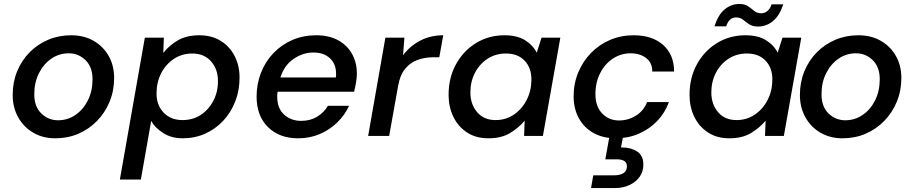

<svg xmlns="http://www.w3.org/2000/svg" viewBox="-20 -686 4613 969"><path d="M259 12Q196 12 147.5 -16.5Q99 -45 71.5 -94.5Q44 -144 44 -207Q44 -271 66.5 -326Q89 -381 129.5 -422Q170 -463 223.5 -485.5Q277 -508 339 -508Q403 -508 451.5 -480.5Q500 -453 528 -404.5Q556 -356 556 -292Q556 -228 533 -172.5Q510 -117 469.5 -75.5Q429 -34 375.5 -11Q322 12 259 12ZM273 -79Q322 -79 361.5 -106.5Q401 -134 424 -180.5Q447 -227 447 -286Q447 -348 411.5 -382.5Q376 -417 327 -417Q278 -417 238.5 -389.5Q199 -362 176 -315.5Q153 -269 153 -210Q153 -148 188.5 -113.5Q224 -79 273 -79Z M585 220 711 -496H807L804 -419Q834 -457 878 -482.5Q922 -508 986 -508Q1048 -508 1093.5 -480Q1139 -452 1164 -403.5Q1189 -355 1189 -295Q1189 -230 1167.5 -174.5Q1146 -119 1107 -77Q1068 -35 1015.5 -11.5Q963 12 902 12Q845 12 803 -15Q761 -42 743 -76L691 220ZM901 -80Q953 -80 993 -106Q1033 -132 1056.5 -176.5Q1080 -221 1080 -277Q1080 -337 1045 -376.5Q1010 -416 950 -416Q899 -416 858 -389Q817 -362 793.5 -316.5Q770 -271 770 -214Q770 -155 806 -117.5Q842 -80 901 -80Z M1485 12Q1389 12 1332 -45Q1275 -102 1275 -198Q1275 -262 1297 -318.5Q1319 -375 1359.5 -417.5Q1400 -460 1455 -484Q1510 -508 1576 -508Q1641 -508 1687 -482.5Q1733 -457 1757 -413.5Q1781 -370 1781 -315Q1781 -293 1776.5 -267.5Q1772 -242 1767 -223H1381Q1379 -210 1379 -199Q1379 -139 1414 -107.5Q1449 -76 1500 -76Q1546 -76 1580.5 -97Q1615 -118 1635 -152H1742Q1720 -105 1682 -68Q1644 -31 1594 -9.5Q1544 12 1485 12ZM1562 -421Q1509 -421 1462 -389Q1415 -357 1395 -295H1675Q1676 -300 1676 -304Q1676 -304 1676 -305Q1676 -305 1676 -306Q1676 -306 1676 -307Q1676 -307 1676 -308Q1676 -308 1676 -308V-311Q1676 -311 1676 -311V-312Q1676 -314 1676 -315Q1676 -363 1645 -392Q1614 -421 1562 -421Z M1838 0 1925 -496H2021L2014 -407Q2048 -453 2100 -480.5Q2152 -508 2217 -508L2197 -397H2168Q2124 -397 2087 -383.5Q2050 -370 2024 -338Q1998 -306 1989 -251L1944 0Z M2445 12Q2382 12 2337 -17.5Q2292 -47 2268 -96.5Q2244 -146 2244 -207Q2244 -294 2281.5 -362Q2319 -430 2383 -469Q2447 -508 2526 -508Q2589 -508 2629 -483.5Q2669 -459 2689 -420L2713 -496H2808L2720 0H2625L2628 -77Q2599 -42 2555 -15Q2511 12 2445 12ZM2481 -80Q2533 -80 2574 -108Q2615 -136 2638.5 -182.5Q2662 -229 2662 -285Q2662 -344 2627.5 -380Q2593 -416 2534 -416Q2482 -416 2441.5 -390Q2401 -364 2377.5 -319.5Q2354 -275 2354 -219Q2354 -160 2388 -120Q2422 -80 2481 -80Z M3088 12Q3024 12 2976 -14.5Q2928 -41 2901.5 -89Q2875 -137 2875 -200Q2875 -265 2898.5 -321Q2922 -377 2963 -419Q3004 -461 3059 -484.5Q3114 -508 3178 -508Q3272 -508 3327 -459Q3382 -410 3382 -325H3272Q3272 -370 3240.5 -393.5Q3209 -417 3163 -417Q3114 -417 3073.5 -390.5Q3033 -364 3009 -317Q2985 -270 2985 -211Q2985 -149 3019 -113.5Q3053 -78 3104 -78Q3150 -78 3189 -102Q3228 -126 3246 -171H3356Q3336 -116 3296.5 -75Q3257 -34 3203.5 -11Q3150 12 3088 12ZM2963 263 2974 199H3076Q3144 199 3144 153Q3144 118 3092 118H3035L3057 -5H3126L3114 58Q3116 58 3118 58Q3164 58 3195.5 78.5Q3227 99 3227 145Q3227 180 3208 206.5Q3189 233 3156.5 248Q3124 263 3085 263Z M3661 12Q3598 12 3553 -17.5Q3508 -47 3484 -96.5Q3460 -146 3460 -207Q3460 -294 3497.5 -362Q3535 -430 3599 -469Q3663 -508 3742 -508Q3805 -508 3845 -483.5Q3885 -459 3905 -420L3929 -496H4024L3936 0H3841L3844 -77Q3815 -42 3771 -15Q3727 12 3661 12ZM3697 -80Q3749 -80 3790 -108Q3831 -136 3854.5 -182.5Q3878 -229 3878 -285Q3878 -344 3843.5 -380Q3809 -416 3750 -416Q3698 -416 3657.5 -390Q3617 -364 3593.5 -319.5Q3570 -275 3570 -219Q3570 -160 3604 -120Q3638 -80 3697 -80ZM3586 -553Q3604 -611 3637 -638.5Q3670 -666 3712 -666Q3739 -666 3755.5 -654.5Q3772 -643 3786.5 -631Q3801 -619 3823 -619Q3839 -619 3853 -630.5Q3867 -642 3874 -664H3933Q3915 -608 3881.5 -580Q3848 -552 3806 -552Q3778 -552 3761 -563.5Q3744 -575 3730 -586.5Q3716 -598 3695 -598Q3659 -598 3645 -553Z M4232 12Q4169 12 4120.5 -16.5Q4072 -45 4044.5 -94.5Q4017 -144 4017 -207Q4017 -271 4039.5 -326Q4062 -381 4102.5 -422Q4143 -463 4196.5 -485.5Q4250 -508 4312 -508Q4376 -508 4424.5 -480.5Q4473 -453 4501 -404.5Q4529 -356 4529 -292Q4529 -228 4506 -172.5Q4483 -117 4442.5 -75.5Q4402 -34 4348.5 -11Q4295 12 4232 12ZM4246 -79Q4295 -79 4334.5 -106.5Q4374 -134 4397 -180.5Q4420 -227 4420 -286Q4420 -348 4384.5 -382.5Q4349 -417 4300 -417Q4251 -417 4211.5 -389.5Q4172 -362 4149 -315.5Q4126 -269 4126 -210Q4126 -148 4161.5 -113.5Q4197 -79 4246 -79Z"/></svg>

Font: Ultramarine Medium
Style: Italic
Weight: 500
Italic angle: -10°
Designer: Colophon Foundry, Jonny Pinhorn
Foundry: Colophon Foundry
Version: Version 1.200; ttfautohint (v1.8.3)